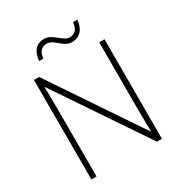

<svg xmlns="http://www.w3.org/2000/svg" viewBox="-206 -1049 1122 1193"><g transform="rotate(-30 355.5 -452.0)"><path d="M608 0H572L139 -642H137Q138 -601 138.5 -562.5Q139 -524 139 -481V0H102V-714H139L570 -74H572Q572 -108 571 -151Q570 -194 570 -231V-714H608ZM189 -800Q193 -851 217.5 -877.5Q242 -904 282 -904Q306 -904 325 -893Q344 -882 360.5 -868Q377 -854 393.5 -843Q410 -832 429 -832Q452 -832 469.5 -846.5Q487 -861 492 -904H523Q518 -853 492.5 -826Q467 -799 428 -799Q403 -799 384.5 -810Q366 -821 350 -835Q334 -849 317.5 -859.5Q301 -870 280 -870Q259 -870 241.5 -855.5Q224 -841 219 -800Z"/></g></svg>

Font: Noto Sans Lao Looped ExtraLight
Style: Regular
Weight: 200
Designer: Mark Frömberg, Ben Mitchell
Foundry: The Fontpad Ltd
Version: Version 1.002; ttfautohint (v1.8.4.7-5d5b)